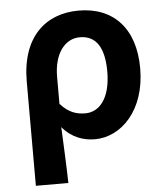

<svg xmlns="http://www.w3.org/2000/svg" viewBox="-54 -622 747 871"><g transform="rotate(-5 319.5 -186.5)"><path d="M74 201H222C220 114 216 37 212 -54C255 -3 309 14 360 14C479 14 592 -97 592 -289C592 -468 497 -574 336 -574C188 -574 74 -479 74 -273ZM327 -107C290 -107 252 -116 213 -160V-283C213 -390 264 -453 331 -453C407 -453 442 -394 442 -287C442 -165 390 -107 327 -107Z"/></g></svg>

Font: Source Han Sans Old Style Bold
Style: Regular
Weight: 700
Designer: Ryoko NISHIZUKA (kana & ideographs); Paul D. Hunt (Latin, Greek & Cyrillic); Wenlong ZHANG (bopomofo); Sandoll Communica
Foundry: Adobe Systems Incorporated
Version: Version 1.004;PS 1.004;hotconv 1.0.81;makeotf.lib2.5.63406